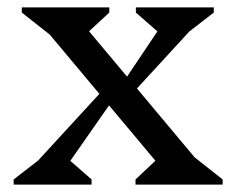

<svg xmlns="http://www.w3.org/2000/svg" viewBox="-20 -500 640 520"><path d="M347 0V-14L414 -77H424V-37L84 -443H129V-395L39 -466V-480H276V-466L208 -403H198V-443L538 -37H493V-85L583 -14V0ZM17 0V-14L119 -93V-28H49L264 -262L291 -237L145 -28V-77H156L228 -14V0ZM312 -218 291 -243 431 -452V-403H420L348 -466V-480H559V-466L457 -387V-452H527Z"/></svg>

Font: Platypi Light Light
Style: Regular
Weight: 300
Version: Version 1.200